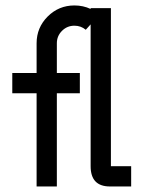

<svg xmlns="http://www.w3.org/2000/svg" viewBox="-20 -674 543 694"><path d="M454.1 0H377.4Q307.6 0 307.6 -73.2V-585.9L290 -566.4Q272.5 -581.1 249 -581.1Q222.7 -581.1 204.1 -562.5Q185.5 -543.9 185.5 -517.6V-410.2H268.6V-336.9H185.5V0H112.3V-336.9H24.4V-410.2H112.3V-517.6Q112.3 -574.2 152.3 -614.3Q192.4 -654.3 249 -654.3Q280.8 -654.3 307.6 -641.6V-644.5H380.9V-73.2H454.1Z"/></svg>

Font: Catrinity
Style: Regular
Weight: 400
Designer: Alexander Lange
Foundry: High-Logic / Made with FontCreator
Version: Version 2.090;May 20, 2024;FontCreator 15.0.0.2974 64-bit